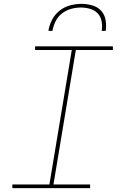

<svg xmlns="http://www.w3.org/2000/svg" viewBox="-20 -975 640 995"><path d="M44 0V-19H236L352 -716H162V-735H565V-716H373L257 -19H447V0ZM231 -815Q235 -844 249.5 -872Q264 -900 288.5 -919.5Q313 -939 343 -947Q373 -955 402 -955Q431 -955 458.5 -947Q486 -939 504 -919.5Q522 -900 527 -872Q532 -844 528 -815H507Q511 -840 506.5 -864.5Q502 -889 486.5 -905.5Q471 -922 447.5 -929Q424 -936 399 -936Q374 -936 348.5 -929Q323 -922 301.5 -905.5Q280 -889 268 -864.5Q256 -840 252 -815Z"/></svg>

Font: Iosevka SS04 Thin Extended
Style: Italic
Weight: 100
Width: 7
Italic angle: -9°
Monospace: yes
Designer: Belleve Invis
Foundry: Belleve Invis
Version: Version 19.0.0; ttfautohint (v1.8.4)